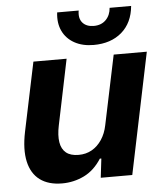

<svg xmlns="http://www.w3.org/2000/svg" viewBox="-53 -790 725 847"><g transform="rotate(-5 309.0 -366.5)"><path d="M188.6 10Q128 10 90.3 -17.9Q52.6 -45.9 40.6 -99.8Q28.6 -153.7 44.6 -231.3L108.4 -536.3H255.4L195.4 -245.7Q186.4 -202.6 191.4 -171.9Q196.3 -141.3 216.2 -125.1Q236.1 -109 271.6 -109Q304.3 -109 330.2 -123.7Q356.1 -138.4 374.2 -165.6Q392.3 -192.7 399.6 -229.3L463.9 -536.3H610.6L499.3 0H359.7L369.7 -84.4H363.1Q331.1 -34.3 285.4 -12.1Q239.7 10 188.6 10ZM380 -586.3Q331 -586.3 295.4 -605.9Q259.7 -625.6 242.8 -661Q225.9 -696.4 231.7 -743.4H327Q321.1 -708.6 338.3 -689.2Q355.4 -669.9 387.7 -669.9Q421.1 -669.9 441.4 -690.4Q461.6 -710.9 464 -743.4H559.3Q552.4 -669 504.4 -627.6Q456.3 -586.3 380 -586.3Z"/></g></svg>

Font: Mona Sans
Style: Italic
Weight: 200
Italic angle: -11.6951°
Designer: Deni Anggara
Foundry: GitHub
Version: Version 2.000